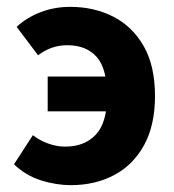

<svg xmlns="http://www.w3.org/2000/svg" viewBox="-20 -528 508 560"><path d="M187.1 12Q143.4 12 99 -2.1Q54.6 -16.2 20.9 -48.9L75.8 -133.7Q94.6 -119 119.6 -109.7Q144.7 -100.4 170.6 -100.4Q226.5 -100.4 259.4 -135.2Q292.3 -170.1 292.3 -247.8Q292.3 -328.5 261.7 -362.3Q231.2 -396.1 176.6 -396.1Q151.7 -396.1 130.7 -388.5Q109.7 -381 91 -366.8L28.6 -449.6Q56.8 -476.2 97.4 -492.1Q138.1 -508 184.9 -508Q254.2 -508 310.3 -479.5Q366.3 -450.9 399.2 -393.4Q432.1 -335.8 432.1 -247.8Q432.1 -162.7 400.2 -104.6Q368.3 -46.6 312.8 -17.3Q257.4 12 187.1 12ZM119.1 -203.3V-304.7H374.1V-203.3Z"/></svg>

Font: SourceSans3VF
Style: Regular
Weight: 200
Designer: Paul D. Hunt
Foundry: Adobe
Version: Version 3.052;hotconv 1.1.0;makeotfexe 2.6.0